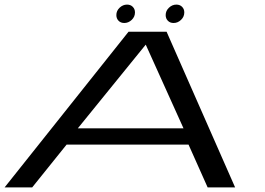

<svg xmlns="http://www.w3.org/2000/svg" viewBox="-20 -815 1154 835"><path d="M0 0 539 -677H704.5L1002.5 0H883L800 -186H269.5L120 0ZM318.5 -257H778L614 -620.5H613.5ZM520.5 -715Q505 -715 495.5 -724.8Q486 -734.5 486 -749.5Q486 -768 500.2 -781.5Q514.5 -795 532.5 -795Q548 -795 557.5 -785.2Q567 -775.5 567 -761Q567 -742 552.8 -728.5Q538.5 -715 520.5 -715ZM735 -715Q719.5 -715 710 -724.8Q700.5 -734.5 700.5 -749.5Q700.5 -768 714.8 -781.5Q729 -795 747 -795Q762.5 -795 772 -785.2Q781.5 -775.5 781.5 -761Q781.5 -742 767.2 -728.5Q753 -715 735 -715Z"/></svg>

Font: Anybody UltraExpanded Regular
Style: Italic
Weight: 400
Width: 9
Italic angle: -10°
Designer: Tyler Finck
Foundry: Etcetera Type Company
Version: Version 1.010; ttfautohint (v1.8.3) -l 8 -r 50 -G 200 -x 14 